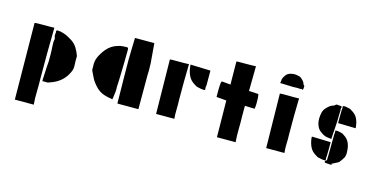

<svg xmlns="http://www.w3.org/2000/svg" viewBox="-82 -1050 3351 1707"><g transform="rotate(15 1594.0 -197.0)"><path d="M111 234 104 -470Q110 -472 132 -472.5Q154 -473 183.5 -473Q213 -473 240.5 -473Q268 -473 285 -474L282 -246V-8Q284 53 282 114Q280 175 285 234ZM544 -271Q544 -253 543.5 -234.5Q543 -216 545 -198Q547 -168 537 -143.5Q527 -119 512 -96Q487 -59 452 -34Q417 -9 373 5Q368 6 363 9Q358 12 353 12H305Q305 3 304.5 -3.5Q304 -10 305 -16Q306 -36 307 -56Q308 -76 309 -95Q309 -114 311 -132.5Q313 -151 314 -170V-237Q314 -255 313 -273Q312 -291 311 -309Q310 -326 310 -343.5Q310 -361 314 -377Q315 -380 314 -383Q313 -386 311 -390Q310 -395 309 -398.5Q308 -402 307 -406Q306 -416 308 -426Q310 -436 308 -446Q305 -456 320 -458Q334 -458 347 -455.5Q360 -453 373 -449Q396 -442 417 -431Q438 -420 458 -407Q491 -385 510.5 -353.5Q530 -322 543 -285Q544 -282 544 -278.5Q544 -275 544 -271Z M1179 -572Q1183 -526 1186.5 -480Q1190 -434 1194 -390Q1196 -350 1195.5 -319.5Q1195 -289 1194 -289V32H1001Q1000 20 1000 8Q1000 -4 1000 -14Q999 -103 997.5 -192.5Q996 -282 996 -371Q996 -420 998 -470Q1000 -520 1001 -572ZM708 -196Q707 -200 707 -203Q707 -206 707 -209V-231Q703 -281 722 -321Q741 -361 771 -398Q813 -449 880 -466Q896 -471 912.5 -472Q929 -473 945 -474Q960 -475 963.5 -470Q967 -465 967 -451Q966 -397 965.5 -343Q965 -289 963 -234Q962 -202 961 -170Q960 -138 958 -106Q957 -105 959 -98L958 -68Q956 -49 953.5 -31Q951 -13 948 7Q932 4 917 1.5Q902 -1 888 -5Q839 -17 805 -47.5Q771 -78 745 -120Q735 -139 726 -158Q717 -177 708 -196Z M1525 -471 1522 -309V-139Q1524 -96 1522.5 -52.5Q1521 -9 1525 32H1357L1350 -468Q1356 -469 1377.5 -469.5Q1399 -470 1427 -469.5Q1455 -469 1482 -469.5Q1509 -470 1525 -471ZM1541 -450Q1540 -455 1540 -460.5Q1540 -466 1539 -471L1724 -465V-327Q1723 -324 1722.5 -320.5Q1722 -317 1721 -314Q1721 -309 1721.5 -303.5Q1722 -298 1723 -290Q1722 -289 1719.5 -286.5Q1717 -284 1713 -284Q1704 -284 1695.5 -285.5Q1687 -287 1678 -288Q1670 -290 1662.5 -291.5Q1655 -293 1647 -295Q1642 -296 1638 -299Q1634 -301 1630.5 -303.5Q1627 -306 1623 -308Q1582 -332 1564 -369Q1546 -406 1541 -450Z M2102 -379Q2124 -378 2145.5 -377Q2167 -376 2189 -374Q2193 -364 2194.5 -339Q2196 -314 2195.5 -286Q2195 -258 2191 -239Q2169 -240 2146.5 -240.5Q2124 -241 2101 -242V-146Q2103 -86 2101.5 -26.5Q2100 33 2105 92H1933L1929 -245Q1907 -247 1884 -249Q1861 -251 1837 -253V-324Q1838 -341 1838.5 -359Q1839 -377 1842 -389Q1845 -401 1851 -398Q1870 -397 1889.5 -395Q1909 -393 1928 -391L1926 -603Q1932 -605 1954 -605Q1976 -605 2005 -605Q2034 -605 2061.5 -605.5Q2089 -606 2105 -607L2102 -382Z M2557 -514Q2550 -518 2543 -516Q2536 -514 2529 -515Q2515 -517 2500.5 -516Q2486 -515 2471 -515Q2442 -516 2412.5 -517Q2383 -518 2352 -519Q2353 -525 2353.5 -530.5Q2354 -536 2355 -541Q2355 -558 2362 -571Q2369 -584 2378 -596Q2394 -617 2423 -623Q2440 -628 2456 -627.5Q2472 -627 2489 -623Q2500 -622 2510 -616.5Q2520 -611 2527 -603Q2535 -596 2542.5 -587Q2550 -578 2553 -566Q2556 -557 2562 -553Q2567 -550 2566 -544Q2565 -538 2565 -532Q2565 -526 2564 -520Q2564 -517 2562 -514.5Q2560 -512 2557 -514ZM2549 -430 2546 -268V-99Q2548 -56 2546 -13Q2544 30 2549 72H2381L2373 -428Q2379 -429 2400.5 -429.5Q2422 -430 2450.5 -429.5Q2479 -429 2506 -429Q2533 -429 2549 -430Z M3030 -446Q3066 -425 3082 -393Q3098 -361 3102 -322Q3103 -318 3103 -313.5Q3103 -309 3103 -304L2941 -308Q2941 -339 2941 -369Q2941 -399 2942 -430Q2942 -433 2944 -441Q2944 -446 2943.5 -451Q2943 -456 2942 -463Q2943 -463 2945.5 -465Q2948 -467 2951 -467Q2959 -468 2966.5 -467Q2974 -466 2981 -464Q2989 -463 2995.5 -461.5Q3002 -460 3009 -458Q3015 -456 3017 -454Q3024 -451 3030 -446ZM2926 -461Q2931 -460 2934 -457.5Q2937 -455 2935 -450Q2929 -440 2931 -430Q2933 -420 2932 -410Q2930 -390 2930.5 -369Q2931 -348 2930 -327Q2928 -285 2925 -242.5Q2922 -200 2919 -155Q2910 -157 2902.5 -158.5Q2895 -160 2887 -160Q2864 -162 2845 -172.5Q2826 -183 2809 -197Q2794 -209 2785.5 -226Q2777 -243 2772 -262Q2767 -286 2768 -309.5Q2769 -333 2774 -357Q2781 -389 2805 -411Q2816 -423 2829.5 -433Q2843 -443 2859 -447Q2864 -449 2869 -451.5Q2874 -454 2878 -459Q2884 -466 2892 -464Q2900 -463 2909 -462.5Q2918 -462 2926 -461ZM3016 -219Q3050 -199 3065 -168Q3080 -137 3083 -100Q3085 -84 3084.5 -68Q3084 -52 3079 -36Q3079 -31 3077 -30Q3069 -17 3061 -4.5Q3053 8 3043 20Q3040 24 3035.5 26.5Q3031 29 3026 32Q3014 38 3002 44Q2990 50 2977 57Q2978 58 2979 59.5Q2980 61 2983 64Q2979 65 2976.5 66Q2974 67 2971 66Q2961 66 2951 65Q2941 64 2930 63Q2925 63 2921 62Q2917 61 2915 54Q2914 43 2926 39Q2927 39 2928 38.5Q2929 38 2931 37Q2931 25 2931 12.5Q2931 0 2932 -12Q2933 -60 2933 -108Q2933 -156 2934 -203Q2934 -208 2936 -214Q2936 -219 2935.5 -223.5Q2935 -228 2934 -235Q2935 -235 2937.5 -237Q2940 -239 2943 -239Q2950 -240 2957 -239Q2964 -238 2971 -236Q2978 -235 2984 -233.5Q2990 -232 2997 -230Q2999 -230 3001 -229Q3003 -228 3004 -227ZM2918 14Q2918 19 2918.5 24Q2919 29 2920 37Q2919 38 2916.5 40Q2914 42 2910 43Q2902 43 2894 41.5Q2886 40 2878 39Q2870 37 2863 35.5Q2856 34 2848 33Q2846 32 2844 31Q2842 30 2840 29Q2836 27 2832.5 24.5Q2829 22 2825 20Q2787 -2 2770 -36.5Q2753 -71 2748 -112Q2747 -117 2747 -122Q2747 -127 2747 -132L2921 -127Q2921 -95 2921 -62.5Q2921 -30 2920 2Q2920 5 2919 8Q2918 11 2918 14Z"/></g></svg>

Font: Palette Mosaic
Style: Regular
Weight: 400
Designer: Shibuyafont
Version: Version 1.001